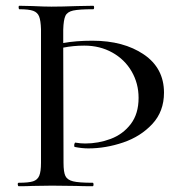

<svg xmlns="http://www.w3.org/2000/svg" viewBox="-20 -645 621 665"><path d="M460 -306Q460 -356 436 -397.5Q412 -439 369 -463Q326 -487 272 -487Q234 -487 199 -480L200 -81Q200 -49 206.5 -35.5Q213 -22 233 -17Q253 -12 301 -12Q304 -12 304 -6Q304 0 301 0Q265 0 244 -1L160 -2L92 -1Q75 0 45 0Q42 0 41.5 -6Q41 -12 45 -12Q79 -12 94.5 -17Q110 -22 116 -36.5Q122 -51 122 -81V-544Q121 -574 115.5 -588Q110 -602 95 -607.5Q80 -613 47 -613Q45 -613 44.5 -619Q44 -625 47 -625L93 -624Q133 -622 158 -622Q194 -622 248 -624L303 -625Q306 -625 306 -619Q306 -613 303 -613Q254 -613 233.5 -608.5Q213 -604 206.5 -590Q200 -576 199 -542V-496Q243 -504 300 -504Q408 -504 478 -456.5Q548 -409 548 -324Q548 -259 507.5 -215.5Q467 -172 406.5 -151.5Q346 -131 286 -131Q264 -131 239 -136Q237 -136 237 -142Q237 -145 238.5 -148.5Q240 -152 241 -151Q259 -148 275 -148Q321 -148 363.5 -164Q406 -180 433 -215.5Q460 -251 460 -306Z"/></svg>

Font: Cormorant Upright Medium
Style: Regular
Weight: 500
Designer: Christian Thalmann (Catharsis Fonts)
Foundry: Catharsis Fonts
Version: Version 3.302